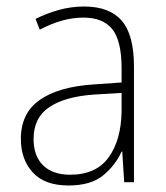

<svg xmlns="http://www.w3.org/2000/svg" viewBox="-20 -559 508 589"><path d="M238 -539Q316 -539 353.5 -495.5Q391 -452 391 -355V0H361L355 -94H353Q334 -52 296.5 -21Q259 10 190 10Q117 10 80.5 -30Q44 -70 44 -133Q44 -212 102 -252.5Q160 -293 267 -300L353 -306V-349Q353 -434 324.5 -469.5Q296 -505 236 -505Q204 -505 171 -496Q138 -487 102 -468L89 -501Q123 -518 160.5 -528.5Q198 -539 238 -539ZM270 -269Q180 -263 131.5 -230.5Q83 -198 83 -133Q83 -80 112.5 -51.5Q142 -23 195 -23Q275 -23 313.5 -76.5Q352 -130 353 -219V-274Z"/></svg>

Font: Noto Sans Lao Looped SemiCondensed ExtraLight
Style: Regular
Weight: 200
Width: 4
Designer: Mark Frömberg, Ben Mitchell
Foundry: The Fontpad Ltd
Version: Version 1.002; ttfautohint (v1.8.4.7-5d5b)